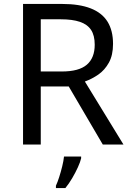

<svg xmlns="http://www.w3.org/2000/svg" viewBox="-20 -734 662 975"><path d="M294 -714Q383 -714 440.5 -691.5Q498 -669 526 -624Q554 -579 554 -511Q554 -454 533 -416Q512 -378 479.5 -355.5Q447 -333 411 -320L607 0H502L329 -295H187V0H97V-714ZM289 -636H187V-371H294Q381 -371 421 -405.5Q461 -440 461 -507Q461 -554 442.5 -582Q424 -610 386 -623Q348 -636 289 -636ZM392 70Q388 88 375.5 115.5Q363 143 346.5 171Q330 199 312 221H264V209Q272 192 280.5 165.5Q289 139 296 110.5Q303 82 305 61H392Z"/></svg>

Font: Noto Sans Malayalam
Style: Regular
Weight: 400
Designer: Jelle Bosma - Monotype Design Team
Foundry: Monotype Imaging Inc.
Version: Version 2.103